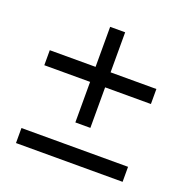

<svg xmlns="http://www.w3.org/2000/svg" viewBox="-101 -696 703 721"><g transform="rotate(20 250.0 -335.5)"><path d="M463 -441V-381H280V-219H220V-381H37V-441H220V-601H280V-441ZM463 -130V-70H37V-130Z"/></g></svg>

Font: Blinker Light
Style: Regular
Weight: 300
Designer: Juergen Huber
Foundry: supertype
Version: Version 1.017;hotconv 1.0.117;makeotfexe 2.5.65602